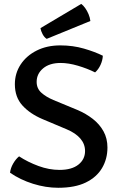

<svg xmlns="http://www.w3.org/2000/svg" viewBox="-20 -922 596 956"><path d="M30 -62Q32.5 -85 45.5 -107.5Q58.5 -130 75 -143.5Q118.5 -115 171.5 -95.5Q224.5 -76 276.5 -76Q337 -76 370.2 -102.2Q403.5 -128.5 403.5 -170Q403.5 -205 380 -232.2Q356.5 -259.5 312.5 -278L191.5 -329Q129 -355.5 91.5 -397Q54 -438.5 54 -502.5Q54 -557 82.8 -600.8Q111.5 -644.5 162.5 -670.2Q213.5 -696 280.5 -696Q343 -696 398 -680Q453 -664 492 -644.5Q491 -621.5 480.5 -598.8Q470 -576 453.5 -561.5Q414.5 -581 367.8 -594.8Q321 -608.5 282 -608.5Q226.5 -608.5 194.5 -581.5Q162.5 -554.5 162.5 -514.5Q162.5 -481.5 185.8 -460.5Q209 -439.5 246 -424L365.5 -374.5Q408 -356.5 442 -330Q476 -303.5 495.5 -268Q515 -232.5 515 -187.5Q515 -130.5 488 -85Q461 -39.5 407 -13.2Q353 13 270 13Q208 13 144.2 -7Q80.5 -27 30 -62ZM384.5 -902.5Q394.5 -895.5 404.2 -881.8Q414 -868 421 -851.2Q428 -834.5 430 -817.5L212.5 -728.5Q200.5 -736 192 -752Q183.5 -768 181.5 -782Z"/></svg>

Font: Signika Light
Style: Regular
Weight: 400
Version: Version 2.003;gftools[0.9.32]